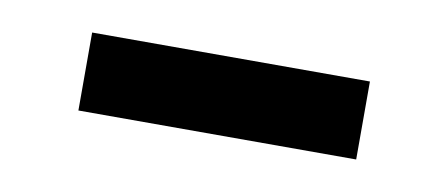

<svg xmlns="http://www.w3.org/2000/svg" viewBox="-27 -358 453 194"><g transform="rotate(10 199.5 -261.0)"><path d="M342 -221H57V-301H342Z"/></g></svg>

Font: Anek Kannada Medium
Style: Regular
Weight: 500
Designer: Vaishnavi Murthy, Maithili Shingre (Kannada) & Yesha Goshar (Latin)
Foundry: Ek Type
Version: Version 1.003